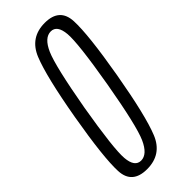

<svg xmlns="http://www.w3.org/2000/svg" viewBox="-230 -711 746 746"><g transform="rotate(-45 142.5 -338.0)"><path d="M82.5 4Q163.5 4 194 -70.8Q224.5 -145.5 258 -337.5Q291 -528 287.5 -603.8Q284 -679.5 203 -679.5Q122 -679.5 91.2 -604.2Q60.5 -529 27 -337.5Q-6 -146 -2.5 -71Q1 4 82.5 4ZM89.5 -36Q55 -36 50.5 -89.5Q46 -143 79 -337.5Q113.5 -532 137.2 -585.8Q161 -639.5 196 -639.5Q230 -639.5 234.8 -586Q239.5 -532.5 206 -337.5Q172 -143 148 -89.5Q124 -36 89.5 -36Z"/></g></svg>

Font: Anybody ExtraCondensed Light
Style: Italic
Weight: 300
Width: 2
Italic angle: -10°
Version: Version 1.113;gftools[0.9.25]